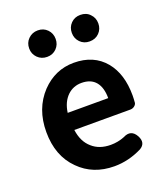

<svg xmlns="http://www.w3.org/2000/svg" viewBox="-147 -900 876 1015"><g transform="rotate(-20 290.5 -393.0)"><path d="M322 14Q202 14 125 -64Q44 -144 44 -279Q44 -410 124 -495Q200 -574 305 -574Q417 -574 480 -498Q539 -426 539 -306Q539 -288 537 -264Q535 -254 525 -246.5Q515 -239 502 -239H359H187Q196 -171 238 -135Q278 -99 342 -99Q383 -99 420 -114Q468 -139 494 -91Q517 -47 478 -24Q402 14 322 14ZM185 -336H299H413Q413 -395 387 -427Q360 -460 307 -460Q261 -460 228 -429Q193 -395 185 -336ZM185 -651Q153 -651 131.5 -672.5Q110 -694 110 -725Q110 -757 131 -778Q153 -800 185 -800Q217 -800 238 -778.5Q259 -757 259 -725.5Q259 -694 238 -672.5Q217 -651 185 -651ZM424 -651Q392 -651 371 -672.5Q350 -694 350 -725.5Q350 -757 371 -778.5Q392 -800 424 -800Q458 -800 478 -778Q499 -757 499 -725.5Q499 -694 478 -672.5Q457 -651 424 -651Z"/></g></svg>

Font: GenSenRounded JP B
Style: Regular
Weight: 700
Version: Version 1.501;PS 1;hotconv 16.6.51;makeotf.lib2.5.65220